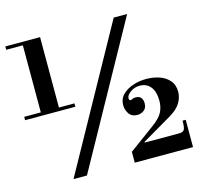

<svg xmlns="http://www.w3.org/2000/svg" viewBox="-108 -874 1051 993"><g transform="rotate(-15 417.5 -377.0)"><path d="M3 -359V-377H92V-736H3V-754H189V-377H272V-359ZM166 0 583 -753H655L238 0ZM494 0V-58L626 -155Q672 -188 686 -215.5Q700 -243 700 -276Q700 -325 679 -351.5Q658 -378 621 -378Q593 -378 571 -362Q549 -346 549 -330Q549 -318 557 -318Q562 -318 567.5 -321.5Q573 -325 585 -325Q606 -325 614.5 -313Q623 -301 623 -284Q623 -259 607.5 -247Q592 -235 572 -235Q541 -235 527 -256.5Q513 -278 513 -302Q513 -336 535 -358Q557 -380 591 -391.5Q625 -403 662 -403Q698 -403 730.5 -392.5Q763 -382 784.5 -358.5Q806 -335 806 -296Q806 -266 788.5 -237Q771 -208 728 -183L571 -91V-87H755Q774 -87 781.5 -96.5Q789 -106 789 -146H806V0Z"/></g></svg>

Font: Libre Bodoni SemiBold
Style: Regular
Weight: 600
Designer: Pablo Impallari, Rodrigo Fuenzalida
Foundry: Impallari Type
Version: Version 2.005;gftools[0.9.23]